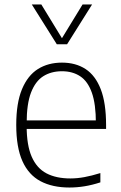

<svg xmlns="http://www.w3.org/2000/svg" viewBox="-20 -828 538 857"><path d="M290 9Q214 9 160.8 -19.2Q107.5 -47.5 80 -109Q52.5 -170.5 52.5 -270.5Q52.5 -368 78 -429.5Q103.5 -491 149.2 -519.8Q195 -548.5 256.5 -548.5Q318 -548.5 362 -519.8Q406 -491 429.8 -429.5Q453.5 -368 453.5 -270V-252.5H75V-290.5H422.5L408 -278Q408 -363.5 390 -414.2Q372 -465 338 -487.5Q304 -510 256.5 -510Q208.5 -510 173.2 -487.8Q138 -465.5 118.5 -414.8Q99 -364 99 -278V-265.5Q99 -180 121.5 -128.5Q144 -77 187.5 -54.2Q231 -31.5 294 -31.5Q324.5 -31.5 357 -37.5Q389.5 -43.5 428 -55.5V-14Q391 -2 357.2 3.5Q323.5 9 290 9ZM233.5 -630.5 122 -808H164.5L263.5 -646H249.5L348.5 -808H391L279.5 -630.5Z"/></svg>

Font: Encode Sans Condensed Thin ExtraLight
Style: Regular
Weight: 250
Version: Version 3.002